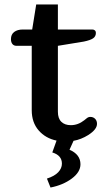

<svg xmlns="http://www.w3.org/2000/svg" viewBox="-20 -619 477 859"><path d="M190 180Q224 169 240.5 151.5Q257 134 257 113Q257 76 214 63L233 10Q184 0 153 -35.5Q122 -71 122 -126V-414H54Q42 -414 35.5 -422Q29 -430 29 -444Q29 -465 43.5 -476Q58 -487 82 -487H124L142 -599H239V-487H393Q400 -487 404.5 -483Q409 -479 409 -472Q409 -456 396.5 -447.5Q384 -439 355 -433L239 -414V-119Q239 -89 254.5 -74Q270 -59 297 -59Q329 -59 357 -81Q360 -83 367.5 -89.5Q375 -96 384 -96Q397 -96 405.5 -87.5Q414 -79 414 -65Q414 -40 375 -15Q343 5 309 11L291 51Q340 72 340 116Q340 151 301 180Q262 209 206 220Z"/></svg>

Font: Maitree Semibold
Style: Regular
Weight: 600
Designer: CadsonDemak Team
Foundry: CadsonDemak
Version: Version 1.010